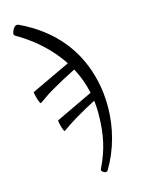

<svg xmlns="http://www.w3.org/2000/svg" viewBox="-142 -800 843 1144"><g transform="rotate(-15 279.0 -228.0)"><path d="M353 261Q344 256 340.5 250.5Q337 245 341 237Q377 166 394.5 89Q412 12 412 -87Q412 -157 397 -223.5Q382 -290 352.5 -351Q323 -412 279.5 -467.5Q236 -523 179.5 -571.5Q123 -620 54 -660Q44 -666 45 -675.5Q46 -685 54 -700Q63 -716 73 -719Q83 -722 92 -717Q166 -682 227 -635.5Q288 -589 334.5 -532Q381 -475 412.5 -408.5Q444 -342 460.5 -267Q477 -192 477 -110Q477 -14 452 79.5Q427 173 379 254Q374 263 367 264Q360 265 353 261ZM192 -36Q189 -34 184.5 -44Q180 -54 176 -68.5Q172 -83 170 -95Q168 -107 171 -108L433 -232L448 -185Q388 -155 347 -132.5Q306 -110 278 -93Q250 -76 230 -62.5Q210 -49 192 -36ZM98 -233Q95 -231 90 -241.5Q85 -252 80.5 -267Q76 -282 73.5 -294.5Q71 -307 74 -308L350 -438L371 -391Q306 -358 261.5 -334Q217 -310 187.5 -292.5Q158 -275 137 -260.5Q116 -246 98 -233Z"/></g></svg>

Font: Junicode VF
Style: Regular
Weight: 400
Designer: Peter S. Baker
Version: Version 2.213